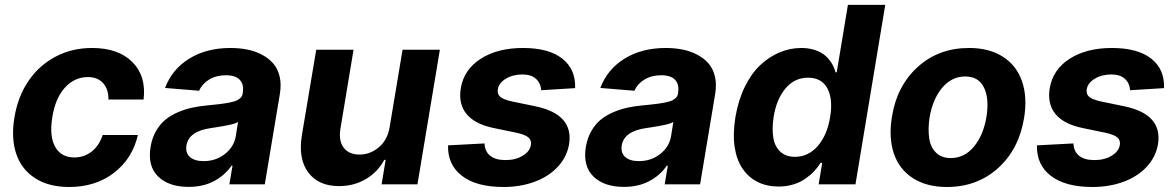

<svg xmlns="http://www.w3.org/2000/svg" viewBox="-20 -747 4765 778"><path d="M259.9 10.7Q177.6 10.7 122.2 -25Q66.8 -60.7 45.6 -124.3Q24.5 -187.9 38.4 -270.6Q51.8 -354 94.6 -417.8Q137.4 -481.5 204.4 -517Q271.3 -552.6 353 -552.6Q459.5 -552.6 516.3 -495.6Q573.2 -438.6 561.8 -343.8H419.4Q420.1 -384.9 398.1 -409.8Q376.1 -434.7 335.9 -434.7Q282 -434.7 243.1 -391.9Q204.2 -349.1 192.1 -272.7Q179.3 -195.3 203.5 -152.2Q227.6 -109 281.2 -109Q321 -109 351.6 -133Q382.1 -157 396 -199.9H538.7Q516.7 -104.4 442.1 -46.9Q367.5 10.7 259.9 10.7Z M744.3 10.3Q663.7 10.3 620.6 -32Q577.4 -74.2 590.2 -152.3Q596.2 -187.9 612 -215.6Q627.8 -243.3 649.3 -261.2Q670.8 -279.1 699.9 -291.7Q729 -304.3 758.5 -310.7Q788 -317.1 823.2 -320.3Q844.8 -322.4 856.7 -323.7Q868.6 -324.9 884.4 -327.1Q900.2 -329.2 908.2 -331Q916.2 -332.7 926.5 -335.4Q936.8 -338.1 941.9 -341.1Q947.1 -344.1 952.4 -348.4Q957.7 -352.6 960.2 -357.8Q962.7 -362.9 963.8 -369.3V-371.4Q969.1 -405.2 951.5 -423.7Q933.9 -442.1 895.6 -442.1Q856.5 -442.1 827.9 -424.9Q799.4 -407.7 786.6 -379.3L648.8 -390.6Q676.8 -465.9 746.6 -509.2Q816.4 -552.6 913.7 -552.6Q950.6 -552.6 983 -546Q1015.3 -539.4 1042.4 -524.9Q1069.6 -510.3 1087.7 -489.2Q1105.8 -468 1113.1 -437Q1120.4 -405.9 1114.3 -367.9L1052.9 0H909.4L922.2 -75.6H918Q890.6 -35.9 846.6 -12.8Q802.6 10.3 744.3 10.3ZM805 -94.1Q854.4 -94.1 891.2 -122.9Q927.9 -151.6 935.4 -195L944.6 -252.8Q938.9 -249.3 930 -246.3Q921.2 -243.3 906.6 -240.4Q892 -237.6 884.2 -236Q876.4 -234.4 857.4 -231.5Q838.4 -228.7 836.3 -228.3Q744.7 -215.9 735.4 -157.3Q730.8 -127.1 749.8 -110.6Q768.8 -94.1 805 -94.1Z M1558.9 -232.2 1611.2 -545.5H1762.4L1671.5 0H1526.3L1542.6 -99.1H1536.9Q1511.4 -50.4 1462.9 -21.7Q1414.4 7.1 1353.7 7.1Q1270.6 7.1 1229.2 -48.1Q1187.9 -103.3 1203.1 -198.2L1261.4 -545.5H1412.6L1359.4 -225.1Q1351.6 -176.8 1372.5 -148.8Q1393.5 -120.7 1436.8 -120.7Q1480.1 -120.7 1515.3 -150.4Q1550.4 -180 1558.9 -232.2Z M2310.4 -389.9 2172.9 -381.4Q2171.2 -409.8 2151.8 -427.6Q2132.5 -445.3 2096.6 -445.3Q2058.6 -445.3 2029.8 -428.1Q2001.1 -410.9 1997.2 -384.6Q1994 -366.5 2006.6 -355.1Q2019.2 -343.8 2054.7 -335.9L2150.6 -316.1Q2305.4 -283.4 2285.9 -162.3Q2277 -110.8 2240.2 -71.2Q2203.5 -31.6 2146.3 -10.5Q2089.1 10.7 2020.2 10.7Q1910.5 10.7 1851.9 -34.4Q1793.3 -79.5 1795.5 -158L1943.2 -165.8Q1945 -132.8 1966.3 -115.8Q1987.6 -98.7 2025.9 -98.4Q2067.5 -97.7 2097.5 -115.6Q2127.5 -133.5 2131.4 -160.5Q2134.2 -179.3 2120.7 -190.5Q2107.2 -201.7 2072.4 -209.2L1981.5 -228Q1904.5 -243.6 1870.6 -284.8Q1836.6 -326 1847.3 -389.9Q1860.1 -465.6 1928.3 -509.1Q1996.4 -552.6 2099.1 -552.6Q2203.8 -552.6 2258.5 -509.4Q2313.2 -466.3 2310.4 -389.9Z M2508.2 10.3Q2427.6 10.3 2384.4 -32Q2341.3 -74.2 2354 -152.3Q2360.1 -187.9 2375.9 -215.6Q2391.7 -243.3 2413.2 -261.2Q2434.7 -279.1 2463.8 -291.7Q2492.9 -304.3 2522.4 -310.7Q2551.8 -317.1 2587 -320.3Q2608.7 -322.4 2620.6 -323.7Q2632.5 -324.9 2648.3 -327.1Q2664.1 -329.2 2672.1 -331Q2680 -332.7 2690.3 -335.4Q2700.6 -338.1 2705.8 -341.1Q2710.9 -344.1 2716.3 -348.4Q2721.6 -352.6 2724.1 -357.8Q2726.6 -362.9 2727.6 -369.3V-371.4Q2733 -405.2 2715.4 -423.7Q2697.8 -442.1 2659.4 -442.1Q2620.4 -442.1 2591.8 -424.9Q2563.2 -407.7 2550.4 -379.3L2412.6 -390.6Q2440.7 -465.9 2510.5 -509.2Q2580.3 -552.6 2677.6 -552.6Q2714.5 -552.6 2746.8 -546Q2779.1 -539.4 2806.3 -524.9Q2833.5 -510.3 2851.6 -489.2Q2869.7 -468 2877 -437Q2884.2 -405.9 2878.2 -367.9L2816.8 0H2673.3L2686.1 -75.6H2681.8Q2654.5 -35.9 2610.4 -12.8Q2566.4 10.3 2508.2 10.3ZM2568.9 -94.1Q2618.3 -94.1 2655 -122.9Q2691.8 -151.6 2699.2 -195L2708.5 -252.8Q2702.8 -249.3 2693.9 -246.3Q2685 -243.3 2670.5 -240.4Q2655.9 -237.6 2648.1 -236Q2640.3 -234.4 2621.3 -231.5Q2602.3 -228.7 2600.1 -228.3Q2508.5 -215.9 2499.3 -157.3Q2494.7 -127.1 2513.7 -110.6Q2532.7 -94.1 2568.9 -94.1Z M3134.9 8.9Q3087.7 8.9 3050.6 -9.4Q3013.5 -27.7 2989.2 -63.2Q2964.8 -98.7 2956.9 -151.1Q2948.9 -203.5 2959.9 -272Q2971.2 -340.2 2997.7 -394.5Q3024.1 -448.9 3060.4 -483Q3096.6 -517 3139 -534.8Q3181.5 -552.6 3227.3 -552.6Q3253.6 -552.6 3275.4 -546.3Q3297.2 -540.1 3312 -530.5Q3326.7 -521 3337.9 -507.6Q3349.1 -494.3 3355.5 -481.4Q3361.9 -468.4 3365.8 -453.8H3370.4L3415.8 -727.3H3567.1L3446.4 0H3297.2L3311.8 -87.4H3305.4Q3293.7 -68.9 3278.6 -52.9Q3263.5 -36.9 3242.7 -22.4Q3221.9 -7.8 3194.1 0.5Q3166.2 8.9 3134.9 8.9ZM3201.3 -111.5Q3255.3 -111.5 3293.5 -155.2Q3331.7 -198.9 3343.8 -272.7Q3355.8 -346.6 3332.4 -389.4Q3308.9 -432.2 3254.3 -432.2Q3199.6 -432.2 3163 -388.8Q3126.4 -345.5 3114.7 -272.7Q3107.6 -224.4 3113.6 -188.6Q3119.7 -152.7 3142.2 -132.1Q3164.8 -111.5 3201.3 -111.5Z M3817.1 10.7Q3735.1 10.7 3679.5 -24.9Q3623.9 -60.4 3602.1 -124.6Q3580.3 -188.9 3594.1 -273.1Q3614.3 -399.5 3699 -476Q3783.7 -552.6 3906.6 -552.6Q3988.6 -552.6 4044 -517Q4099.4 -481.5 4121.4 -417.3Q4143.5 -353 4129.6 -268.5Q4109 -142.4 4024.3 -65.9Q3939.6 10.7 3817.1 10.7ZM3832.4 -106.5Q3888.1 -106.5 3926.5 -152.9Q3964.8 -199.2 3977.3 -273.8Q3989 -347.3 3967.2 -392.2Q3945.3 -437.1 3891.3 -437.1Q3835.6 -437.1 3797.1 -390.4Q3758.5 -343.8 3746.4 -269.2Q3739.7 -221.6 3745.4 -185.4Q3751.1 -149.1 3773.6 -127.8Q3796.2 -106.5 3832.4 -106.5Z M4696.7 -389.9 4559.3 -381.4Q4557.5 -409.8 4538.2 -427.6Q4518.8 -445.3 4483 -445.3Q4445 -445.3 4416.2 -428.1Q4387.4 -410.9 4383.5 -384.6Q4380.3 -366.5 4392.9 -355.1Q4405.5 -343.8 4441.1 -335.9L4536.9 -316.1Q4691.8 -283.4 4672.2 -162.3Q4663.4 -110.8 4626.6 -71.2Q4589.8 -31.6 4532.7 -10.5Q4475.5 10.7 4406.6 10.7Q4296.9 10.7 4238.3 -34.4Q4179.7 -79.5 4181.8 -158L4329.5 -165.8Q4331.3 -132.8 4352.6 -115.8Q4373.9 -98.7 4412.3 -98.4Q4453.8 -97.7 4483.8 -115.6Q4513.8 -133.5 4517.8 -160.5Q4520.6 -179.3 4507.1 -190.5Q4493.6 -201.7 4458.8 -209.2L4367.9 -228Q4290.8 -243.6 4256.9 -284.8Q4223 -326 4233.7 -389.9Q4246.4 -465.6 4314.6 -509.1Q4382.8 -552.6 4485.4 -552.6Q4590.2 -552.6 4644.9 -509.4Q4699.6 -466.3 4696.7 -389.9Z"/></svg>

Font: Karasuma Gothic
Style: Bold Italic
Weight: 700
Italic angle: 9.39998°
Designer: Rasmus Andersson / Ryoko Nishizuka
Foundry: Genbu
Version: Version 1.00